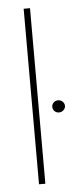

<svg xmlns="http://www.w3.org/2000/svg" viewBox="-49 -664 280 693"><g transform="rotate(-5 91.0 -318.0)"><path d="M64 0V-636H87V0ZM159 -252Q149 -252 142.5 -258.5Q136 -265 136 -274Q136 -283 142.5 -289.5Q149 -296 159 -296Q168 -296 175 -289.5Q182 -283 182 -274Q182 -265 175 -258.5Q168 -252 159 -252Z"/></g></svg>

Font: Alumni Sans Thin
Style: Regular
Weight: 100
Designer: Robert E. Leuschke
Foundry: Robert E. Leuschke
Version: Version 1.018